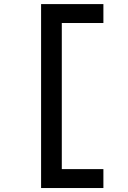

<svg xmlns="http://www.w3.org/2000/svg" viewBox="-20 -818 626 942"><path d="M181.6 104.5V-797.9H487.3V-705.1H283.2V11.7H487.3V104.5Z"/></svg>

Font: Cascadia Code NF
Style: Regular
Weight: 400
Monospace: yes
Designer: Aaron Bell
Foundry: Saja Typeworks
Version: Version 2404.023; ttfautohint (v1.8.4)